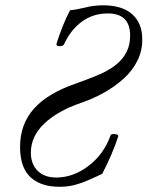

<svg xmlns="http://www.w3.org/2000/svg" viewBox="-20 -696 560 729"><path d="M206.1 13.2Q134.8 13.2 95.5 -23.4Q56.2 -60.1 56.2 -138.2Q56.2 -224.6 109.1 -283.7Q162.1 -342.8 271 -379.9Q353 -409.2 383.3 -425.8Q458 -465.8 471.2 -529.3Q474.1 -544.4 474.1 -561Q474.1 -645 389.2 -645Q333.5 -645 290.8 -613.8Q248 -582.5 223.1 -527.8Q220.7 -521.5 207.3 -520.8Q193.8 -520 194.3 -528.8Q194.8 -529.8 194.8 -530.8Q218.3 -605 246.1 -657.2Q267.1 -658.7 301.8 -667Q334 -675.8 372.1 -675.8Q444.8 -675.8 482.9 -641.1Q521 -606.4 520 -544.9Q520.5 -502.9 501.2 -464.6Q481.9 -426.3 448.5 -396.5Q415 -366.7 374.5 -344Q334 -321.3 287.1 -305.2Q198.7 -274.9 147.9 -226.6Q97.2 -178.2 97.2 -116.2Q97.2 -73.2 122.8 -47.6Q148.4 -22 193.8 -22Q258.3 -22 316.4 -66.4Q374.5 -110.8 399.9 -182.1Q400.9 -186 408.4 -187Q416 -188 422.9 -185.5Q429.7 -183.1 429.2 -179.2Q408.2 -113.3 368.2 -36.1Q299.8 -3.4 277.8 2Q246.6 13.2 206.1 13.2Z"/></svg>

Font: Junicode SmCond Light
Style: Italic
Weight: 300
Width: 4
Italic angle: -11°
Designer: Peter S. Baker
Version: Version 2.206